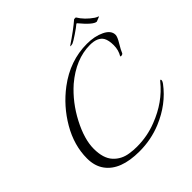

<svg xmlns="http://www.w3.org/2000/svg" viewBox="-194 -817 979 979"><g transform="rotate(-45 296.0 -327.5)"><path d="M526 -384Q543 -412 543 -447Q543 -482 532 -502Q513 -534 458 -534Q356 -534 259 -452Q188 -389 142.5 -301.5Q97 -214 97 -145.5Q97 -77 128.5 -42.5Q160 -8 209 -1Q235 3 260 3Q336 3 404 -24Q513 -66 579 -148Q587 -158 589 -151Q591 -144 581 -130Q518 -46 412 -2Q337 29 253 29Q117 29 65 -43Q38 -80 38 -135Q38 -229 90 -318.5Q142 -408 224 -470Q329 -549 451 -549Q506 -549 546.5 -529.5Q587 -510 587 -478Q587 -464 568.5 -433.5Q550 -403 545 -389Q543 -382 530 -381Q526 -382 526 -384ZM567 -593Q544 -593 490 -658Q490 -661 484 -658Q473 -648 441 -626.5Q409 -605 399.5 -601.5Q390 -598 381 -600Q454 -649 494 -684H506Q530 -644 574 -614Q587 -606 592 -606V-603Z"/></g></svg>

Font: Italianno
Style: Regular
Weight: 400
Designer: Robert E. Leuschke
Foundry: Robert E. Leuschke
Version: Version 1.003